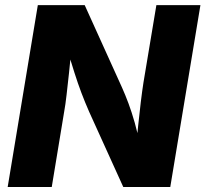

<svg xmlns="http://www.w3.org/2000/svg" viewBox="-20 -748 822 768"><path d="M10.7 0 131.3 -727.5H318.8L467.8 -398.4Q481.4 -368.2 494.1 -334Q506.8 -299.8 518.8 -257.8Q530.8 -215.8 541 -163.1L523.9 -157.7Q527.8 -197.3 532.7 -245.8Q537.6 -294.4 543.2 -340.1Q548.8 -385.7 553.7 -417L605.5 -727.5H781.7L661.1 0H473.1L336.4 -301.3Q319.3 -340.3 305.4 -377.2Q291.5 -414.1 277.6 -457.8Q263.7 -501.5 246.1 -559.1L266.6 -561Q261.7 -507.8 256.3 -458.5Q251 -409.2 246.3 -368.7Q241.7 -328.1 236.8 -301.8L187 0Z"/></svg>

Font: Inter 16pt ExtraBold
Style: Italic
Weight: 800
Italic angle: -9.3988°
Version: Version 4.001;git-66647c0bb